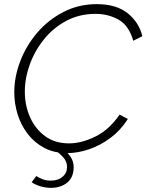

<svg xmlns="http://www.w3.org/2000/svg" viewBox="-20 -734 708 928"><path d="M305 6Q242 6 194.5 -19Q147 -44 114.5 -86Q82 -128 65.5 -180.5Q49 -233 49 -288Q49 -363 78 -438.5Q107 -514 160 -576Q213 -638 286.5 -676Q360 -714 448 -714Q542 -714 597 -670Q652 -626 668 -559L624 -537Q603 -611 553 -639Q503 -667 442 -667Q364 -667 301 -633.5Q238 -600 193 -544.5Q148 -489 124 -422.5Q100 -356 100 -291Q100 -224 125.5 -167Q151 -110 198.5 -75.5Q246 -41 314 -41Q374 -41 441 -74Q508 -107 558 -180L598 -159Q563 -104 514 -67.5Q465 -31 410.5 -12.5Q356 6 305 6ZM226 174Q204 174 179 167.5Q154 161 133 147L155 117Q172 127 188 133Q204 139 226 139Q261 139 282.5 120.5Q304 102 304 73Q304 51 291.5 34Q279 17 257 0L284 -15Q308 4 322 25.5Q336 47 336 74Q336 123 305 148.5Q274 174 226 174Z"/></svg>

Font: Raleway Light
Style: Italic
Weight: 300
Italic angle: -12°
Designer: Matt McInerney, Pablo Impallari, Rodrigo Fuenzalida
Foundry: Matt McInerney, Pablo Impallari, Rodrigo Fuenzalida
Version: Version 4.026